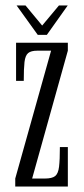

<svg xmlns="http://www.w3.org/2000/svg" viewBox="-20 -679 306 699"><path d="M35.5 0V-29L166 -494.5H116Q93 -494.5 82.5 -485.8Q72 -477 69.2 -453.2Q66.5 -429.5 66.5 -384.5H38.5V-523.5H227V-494.5L97 -29H143Q169.5 -29 180.8 -38Q192 -47 195 -72Q198 -97 198 -143.5H227V0ZM117.5 -552 40.5 -659H73L133.5 -586L194.5 -659H226.5L150.5 -552Z"/></svg>

Font: Imbue 24pt Light
Style: Regular
Weight: 300
Designer: Tyler Finck
Foundry: Etcetera Type Company
Version: Version 1.102